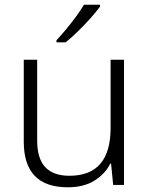

<svg xmlns="http://www.w3.org/2000/svg" viewBox="-20 -786 636 816"><path d="M507 -532V0H461L452 -91H449Q427 -47 381.5 -18.5Q336 10 268 10Q81 10 81 -184V-532H138V-189Q138 -112 172.5 -75.5Q207 -39 275 -39Q450 -39 450 -242V-532ZM405 -766V-758Q390 -737 365 -709Q340 -681 312 -653.5Q284 -626 259 -606H220V-615Q238 -634 260.5 -661Q283 -688 303.5 -716Q324 -744 337 -766Z"/></svg>

Font: Noto Sans Cherokee Light
Style: Regular
Weight: 300
Designer: Monotype Design Team
Foundry: Monotype Imaging Inc.
Version: Version 2.001; ttfautohint (v1.8.4.7-5d5b)